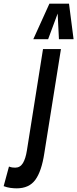

<svg xmlns="http://www.w3.org/2000/svg" viewBox="-156 -809 422 1049"><path d="M177 -541 86 29Q71 127 37 173.5Q3 220 -65 220Q-81 220 -99.5 217.5Q-118 215 -136 208L-107 101Q-96 105 -88.5 106Q-81 107 -73 107Q-46 107 -31 82.5Q-16 58 -9 13L79 -541ZM26 -595 114 -789H221L246 -595H166L159 -735L107 -595Z"/></svg>

Font: Georama Extra Condensed SemiBold
Style: Italic
Weight: 600
Width: 2
Italic angle: -9°
Designer: Jean-Baptiste Levee
Foundry: Production Type
Version: Version 1.000